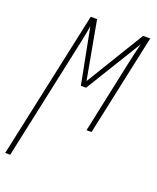

<svg xmlns="http://www.w3.org/2000/svg" viewBox="-172 -612 767 937"><g transform="rotate(20 211.5 -143.5)"><path d="M-4 240 129 -380Q135 -408 140 -433Q145 -458 149 -483L205 -194H232L410 -484Q397 -432 385 -376L305 0H331L444 -527H407L223 -225L168 -527H135L-30 240Z"/></g></svg>

Font: Noto Sans Display SemiCondensed Thin
Style: Italic
Weight: 250
Width: 4
Designer: Monotype Design team
Foundry: Monotype Imaging Inc.
Version: 1.000